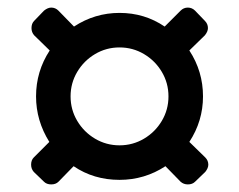

<svg xmlns="http://www.w3.org/2000/svg" viewBox="-20 -554 630 506"><path d="M70 -461Q63 -469 63 -480Q63 -492 70 -499L96 -526Q106 -534 115 -534Q126 -534 134 -526L175 -484Q230 -520 295 -520Q361 -520 414 -484L456 -526Q464 -534 475 -534Q486 -534 494 -526L520 -499Q528 -491 528 -480Q528 -471 520 -461L479 -421Q515 -366 515 -300Q515 -235 479 -180L521 -139Q529 -131 529 -120Q529 -111 521 -101L494 -75Q487 -68 475 -68Q464 -68 456 -75L416 -116Q361 -80 295 -80Q227 -80 174 -116L134 -75Q127 -68 115 -68Q103 -68 96 -75L69 -101Q62 -109 62 -120Q62 -132 69 -139L110 -180Q75 -236 75 -300Q75 -366 111 -421ZM424 -300Q424 -335 406.5 -364.5Q389 -394 359.5 -411.5Q330 -429 295 -429Q260 -429 230.5 -411.5Q201 -394 183.5 -364.5Q166 -335 166 -300Q166 -265 183.5 -235.5Q201 -206 230.5 -188.5Q260 -171 295 -171Q330 -171 359.5 -188.5Q389 -206 406.5 -235.5Q424 -265 424 -300Z"/></svg>

Font: Rubik
Style: Regular
Weight: 400
Designer: Hubert & Fischer
Foundry: Hubert & Fischer
Version: Version 1.100